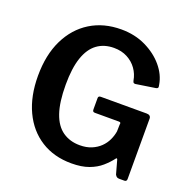

<svg xmlns="http://www.w3.org/2000/svg" viewBox="-133 -882 1014 1023"><g transform="rotate(20 373.5 -371.0)"><path d="M377 10Q278 10 204.5 -36.5Q131 -83 91 -168Q51 -253 51 -368Q51 -487 93 -573Q135 -659 210 -705.5Q285 -752 385 -752Q462 -752 524 -722Q586 -692 625.5 -645Q665 -598 674 -544Q677 -531 675 -527Q673 -523 664 -521L553 -504Q545 -504 542.5 -507Q540 -510 538 -518Q532 -553 511.5 -582Q491 -611 458 -628.5Q425 -646 382 -646Q326 -646 286.5 -617Q247 -588 226.5 -528Q206 -468 206 -374Q206 -275 227 -214Q248 -153 289 -124.5Q330 -96 386 -96Q424 -96 452.5 -108Q481 -120 501 -139.5Q521 -159 532.5 -183.5Q544 -208 548 -233L549 -273Q553 -286 540 -286H404Q397 -286 393.5 -289Q390 -292 390 -301V-365Q390 -377 404 -377H664Q676 -377 682 -371.5Q688 -366 688 -357V-14Q688 -7 684.5 -3.5Q681 0 675 0H646Q638 0 632.5 -3Q627 -6 622 -15L600 -94Q598 -98 595.5 -98Q593 -98 590 -93Q571 -68 543.5 -44Q516 -20 475.5 -5Q435 10 377 10Z"/></g></svg>

Font: Libre Franklin Thin SemiBold
Style: Regular
Weight: 600
Version: Version 3.000